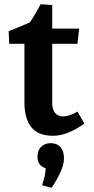

<svg xmlns="http://www.w3.org/2000/svg" viewBox="-20 -630 447 912"><path d="M96 -144V-422H24L21 -482Q91 -509 122 -524Q149 -564 173 -610L228 -606V-494H356L348 -422H228V-140Q228 -112 241 -94.5Q254 -77 280 -77Q309 -77 348 -100L381 -43Q299 15 233 15Q161 15 128.5 -26Q96 -67 96 -144ZM197 169Q158 157 158 115Q158 83 176.5 66.5Q195 50 220 50Q251 50 267.5 69Q284 88 284 123Q284 151 266 190Q248 229 225 262L180 250Q196 202 197 169Z"/></svg>

Font: Andada Pro ExtraBold
Style: Regular
Weight: 800
Designer: Carolina Giovagnoli
Foundry: Huerta Tipografica
Version: Version 3.005; ttfautohint (v1.8.4)